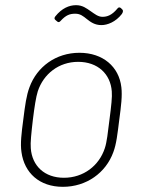

<svg xmlns="http://www.w3.org/2000/svg" viewBox="-20 -714 554 742"><path d="M372 -617C395 -617 427 -629 451 -660C457 -669 456 -675 452 -678L447 -683C442 -687 437 -686 433 -680C412 -655 394 -649 376 -649C359 -649 346 -660 330 -671C314 -682 299 -694 274 -694C247 -694 219 -682 194 -651C190 -646 189 -641 194 -637L201 -631C205 -627 210 -628 214 -633C235 -656 250 -661 271 -661C290 -661 301 -652 316 -640C330 -629 346 -617 372 -617ZM223 8C314 8 389 -46 418 -126C430 -158 434 -196 441 -252C448 -304 453 -344 449 -377C440 -456 378 -510 287 -510C196 -510 123 -456 94 -377C82 -345 77 -308 70 -252C63 -199 58 -159 63 -126C74 -46 132 8 223 8ZM227 -27C152 -27 104 -73 99 -141C97 -162 101 -199 107 -251C113 -300 119 -339 126 -361C148 -428 207 -475 282 -475C358 -475 407 -428 412 -361C414 -340 410 -304 403 -251C397 -203 393 -164 385 -141C363 -74 303 -27 227 -27Z"/></svg>

Font: Barlow ExtraLight
Style: Italic
Weight: 275
Italic angle: -7°
Designer: Jeremy Tribby
Foundry: Tribby Type
Version: Version 1.422;hotconv 1.0.109;makeotfexe 2.5.65596